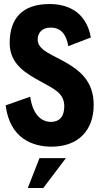

<svg xmlns="http://www.w3.org/2000/svg" viewBox="-20 -719 502 953"><path d="M236 9C367 9 445 -70 445 -199C445 -319 371 -371 310 -407C240 -448 167 -469 167 -523C167 -555 188 -582 231 -582C283 -582 309 -548 319 -490L431 -533C406 -670 304 -699 226 -699C90 -699 28 -627 28 -505C28 -397 115 -352 181 -315C252 -276 299 -255 299 -191C299 -137 272 -114 233 -114C183 -114 142 -153 130 -239L8 -196C29 -30 144 9 236 9ZM118 214H195L307 66H176Z"/></svg>

Font: Decalotype
Style: Bold
Weight: 700
Designer: Alfredo Marco Pradil
Foundry: Alfredo Marco Pradil
Version: Version 1.0